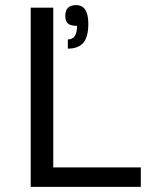

<svg xmlns="http://www.w3.org/2000/svg" viewBox="-20 -730 620 750"><path d="M530 -76V0H100V-700H188V-76ZM277 -710H278Q325 -710 325 -637Q325 -586 305.5 -563Q286 -540 245 -540V-576Q281 -576 281 -629Q256 -629 245.5 -638Q235 -647 235 -668Q235 -710 277 -710Z"/></svg>

Font: Fivo Sans
Style: Regular
Weight: 400
Designer: Alexander Slobzheninov
Foundry: Alexander Slobzheninov
Version: 1.0